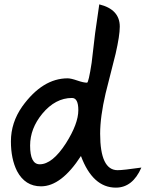

<svg xmlns="http://www.w3.org/2000/svg" viewBox="-20 -819 668 880"><path d="M351 -104Q261 35 168 35Q95 35 58 -35Q30 -91 30 -171Q30 -257 82 -331Q175 -460 290 -460Q305 -460 334 -450Q363 -440 379 -440Q386 -440 400 -531Q405 -576 416 -667Q423 -711 435 -799Q529 -776 529 -697Q529 -656 510 -573Q487 -482 464 -391Q439 -284 439 -206Q439 -39 519 -39Q544 -39 628 -51Q588 41 511 41Q405 41 351 -104ZM118 -152Q118 -66 162 -66Q220 -66 282 -162Q339 -252 339 -314Q339 -370 310 -370Q234 -370 174 -298Q118 -230 118 -152Z"/></svg>

Font: Wortlaut AH
Style: SemiBold
Weight: 600
Designer: Andreas Höfeld
Foundry: Fontgrube AH
Version: Version 2.59